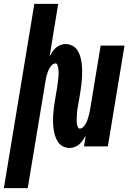

<svg xmlns="http://www.w3.org/2000/svg" viewBox="-62 -755 682 990"><path d="M-42 215 115 -735H238L194 -465Q201 -477 208.5 -488.5Q216 -500 226.5 -509Q237 -518 250 -523Q263 -528 276 -528Q294 -528 310 -520Q326 -512 336 -497.5Q346 -483 351 -466.5Q356 -450 358.5 -432Q361 -414 361.5 -395.5Q362 -377 361 -359Q360 -341 358 -322Q356 -303 353 -285L342 -219Q341 -212 339.5 -205Q338 -198 337 -191.5Q336 -185 335.5 -178Q335 -171 334.5 -164.5Q334 -158 334 -151Q334 -144 333.5 -137.5Q333 -131 333.5 -124.5Q334 -118 335.5 -111.5Q337 -105 340 -98.5Q343 -92 350 -92Q359 -92 366.5 -99.5Q374 -107 379 -115.5Q384 -124 387.5 -133Q391 -142 393.5 -151Q396 -160 398 -169Q400 -178 402 -187L457 -520H580L494 0H371L380 -55Q373 -43 365 -31.5Q357 -20 346.5 -11Q336 -2 323 3Q310 8 297 8Q279 8 263 0Q247 -8 237.5 -22.5Q228 -37 222.5 -53.5Q217 -70 214.5 -88Q212 -106 211.5 -124.5Q211 -143 212 -161Q213 -179 215.5 -198Q218 -217 221 -235L232 -301Q233 -308 234 -315Q235 -322 236 -328.5Q237 -335 237.5 -342Q238 -349 239 -355.5Q240 -362 240 -369Q240 -376 240 -382.5Q240 -389 239.5 -395.5Q239 -402 237.5 -408.5Q236 -415 233.5 -421.5Q231 -428 224 -428Q215 -428 207 -420.5Q199 -413 194 -404.5Q189 -396 185.5 -387Q182 -378 179.5 -369Q177 -360 175 -351Q173 -342 172 -333L81 215Z"/></svg>

Font: Iosevka Heavy Extended Oblique
Style: Regular
Weight: 900
Width: 7
Italic angle: -9°
Monospace: yes
Designer: Belleve Invis
Foundry: Belleve Invis
Version: Version 32.5.0; ttfautohint (v1.8.4)